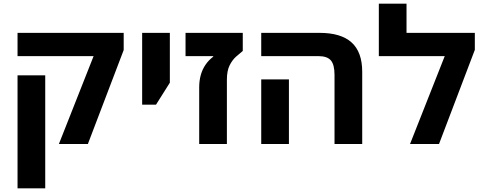

<svg xmlns="http://www.w3.org/2000/svg" viewBox="-20 -780 2622 1040"><path d="M299 0 487 -476H75V-602H650V-509L456 0ZM75 240V-372H225V240Z M750 -213V-602H900V-332L825 -213Z M1059 0V-307Q1059 -343 1067.5 -373.5Q1076 -404 1093 -429Q1110 -454 1135 -473V-476H985V-602H1295V-504Q1279 -491 1259 -473.5Q1239 -456 1224 -426.5Q1209 -397 1209 -348V0Z M1792 0V-374Q1792 -430 1772 -453Q1752 -476 1705 -476H1395V-602H1711Q1827 -602 1884.5 -550Q1942 -498 1942 -391V0ZM1395 0V-350H1545V0Z M2182 -602H2552V-510L2358 0H2201L2389 -476H2032V-760H2182Z"/></svg>

Font: Noto Sans Hebrew
Style: Bold
Weight: 700
Designer: Monotype Design Team
Foundry: Monotype Imaging Inc.
Version: Version 2.003